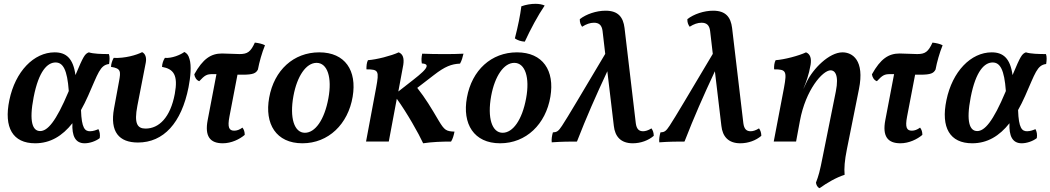

<svg xmlns="http://www.w3.org/2000/svg" viewBox="-20 -741 5498 1005"><path d="M550 -458C513 -458 469 -459 445 -467C424 -459 417 -448 375 -348C363 -436 326 -467 266 -467C157 -467 60 -367 29 -217C-1 -73 47 9 164 9C243 9 306 -29 359 -96C356 -30 374 9 423 9C448 9 480 -1 502 -18C505 -36 502 -53 495 -65C483 -60 468 -54 451 -54C425 -54 407 -69 404 -165C417 -188 429 -212 441 -239C494 -358 503 -400 551 -406C554 -425 555 -445 550 -458ZM190 -55C151 -55 131 -103 156 -232C183 -371 229 -414 271 -414C310 -414 332 -376 340 -265C340 -264 339 -263 339 -262C272 -102 228 -55 190 -55Z M702 5C836 5 930 -97 967 -285C977 -336 983 -397 972 -432C966 -454 958 -462 945 -469C925 -454 880 -435 843 -438C834 -424 829 -408 828 -391C889 -380 913 -348 895 -250C872 -126 812 -68 742 -68C699 -68 681 -94 699 -187L743 -413C748 -439 741 -460 724 -468C695 -453 634 -435 575 -438C567 -423 562 -408 561 -391C613 -383 613 -368 603 -315L577 -174C554 -50 604 5 702 5Z M1314 -518C1292 -470 1276 -458 1234 -458C1205 -458 1173 -461 1142 -461C1084 -461 1042 -433 997 -352C999 -337 1008 -321 1023 -316C1052 -347 1062 -353 1092 -353H1113L1067 -112C1051 -28 1079 9 1146 9C1191 9 1234 -12 1261 -35C1261 -51 1257 -63 1249 -73C1234 -62 1220 -57 1206 -57C1179 -57 1170 -74 1181 -131L1223 -350H1250C1306 -350 1320 -358 1330 -377C1337 -415 1351 -465 1367 -504C1355 -511 1333 -516 1314 -518Z M1563 9C1699 9 1802 -91 1826 -235C1849 -371 1787 -467 1651 -467C1517 -467 1415 -374 1389 -230C1364 -93 1425 9 1563 9ZM1576 -46C1520 -46 1495 -124 1516 -239C1535 -342 1582 -412 1637 -412C1694 -412 1719 -335 1699 -227C1678 -112 1629 -46 1576 -46Z M2388 -408C2397 -424 2402 -442 2406 -460C2373 -458 2338 -458 2312 -458C2274 -458 2227 -458 2190 -460C2186 -442 2185 -426 2188 -409C2207 -408 2215 -403 2213 -393C2210 -378 2184 -355 2143 -323L2065 -262L2091 -402C2096 -437 2089 -458 2067 -467C2028 -449 1951 -429 1906 -426C1899 -413 1898 -395 1898 -378C1962 -378 1965 -370 1949 -283L1896 0H2015L2057 -224C2110 -151 2172 -41 2195 9C2240 2 2292 0 2341 0C2350 -14 2355 -32 2359 -52C2316 -54 2307 -58 2276 -110C2236 -178 2208 -225 2164 -281L2251 -348C2309 -393 2343 -406 2388 -408Z M2727 -523C2757 -588 2795 -659 2831 -712C2818 -718 2801 -721 2783 -721C2760 -721 2734 -717 2709 -708C2703 -661 2692 -606 2675 -540C2689 -530 2708 -524 2727 -523ZM2598 9C2734 9 2837 -91 2861 -235C2884 -371 2822 -467 2686 -467C2552 -467 2450 -374 2424 -230C2399 -93 2460 9 2598 9ZM2611 -46C2555 -46 2530 -124 2551 -239C2570 -342 2617 -412 2672 -412C2729 -412 2754 -335 2734 -227C2713 -112 2664 -46 2611 -46Z M3390 -69C3372 -58 3358 -54 3346 -54C3325 -54 3312 -65 3308 -96L3249 -595C3242 -650 3217 -685 3150 -685C3101 -685 3049 -667 3015 -641C3014 -625 3019 -612 3027 -601C3049 -615 3069 -622 3089 -622C3114 -622 3130 -611 3134 -579L3148 -459C3027 -256 2950 -125 2922 -83C2903 -54 2895 -49 2874 -48C2869 -31 2866 -11 2868 4C2922 0 2967 0 3000 0C3051 -131 3097 -235 3159 -368L3193 -82C3199 -27 3229 9 3292 9C3334 9 3374 -6 3402 -30C3402 -45 3398 -58 3390 -69Z M3953 -69C3935 -58 3921 -54 3909 -54C3888 -54 3875 -65 3871 -96L3812 -595C3805 -650 3780 -685 3713 -685C3664 -685 3612 -667 3578 -641C3577 -625 3582 -612 3590 -601C3612 -615 3632 -622 3652 -622C3677 -622 3693 -611 3697 -579L3711 -459C3590 -256 3513 -125 3485 -83C3466 -54 3458 -49 3437 -48C3432 -31 3429 -11 3431 4C3485 0 3530 0 3563 0C3614 -131 3660 -235 3722 -368L3756 -82C3762 -27 3792 9 3855 9C3897 9 3937 -6 3965 -30C3965 -45 3961 -58 3953 -69Z M4390 -467C4320 -467 4235 -381 4202 -311L4186 -277V-278C4199 -310 4214 -349 4223 -402C4228 -434 4222 -458 4199 -467C4161 -449 4085 -429 4040 -426C4033 -413 4031 -395 4032 -378C4094 -378 4100 -370 4084 -283L4030 0H4147L4167 -108C4197 -271 4286 -373 4328 -373C4348 -373 4373 -352 4355 -262L4287 76C4271 158 4265 178 4251 215C4253 227 4258 239 4270 244C4309 216 4357 188 4401 174C4398 140 4401 99 4413 40L4476 -274C4507 -427 4441 -467 4390 -467Z M4861 -518C4839 -470 4823 -458 4781 -458C4752 -458 4720 -461 4689 -461C4631 -461 4589 -433 4544 -352C4546 -337 4555 -321 4570 -316C4599 -347 4609 -353 4639 -353H4660L4614 -112C4598 -28 4626 9 4693 9C4738 9 4781 -12 4808 -35C4808 -51 4804 -63 4796 -73C4781 -62 4767 -57 4753 -57C4726 -57 4717 -74 4728 -131L4770 -350H4797C4853 -350 4867 -358 4877 -377C4884 -415 4898 -465 4914 -504C4902 -511 4880 -516 4861 -518Z M5455 -458C5418 -458 5374 -459 5350 -467C5329 -459 5322 -448 5280 -348C5268 -436 5231 -467 5171 -467C5062 -467 4965 -367 4934 -217C4904 -73 4952 9 5069 9C5148 9 5211 -29 5264 -96C5261 -30 5279 9 5328 9C5353 9 5385 -1 5407 -18C5410 -36 5407 -53 5400 -65C5388 -60 5373 -54 5356 -54C5330 -54 5312 -69 5309 -165C5322 -188 5334 -212 5346 -239C5399 -358 5408 -400 5456 -406C5459 -425 5460 -445 5455 -458ZM5095 -55C5056 -55 5036 -103 5061 -232C5088 -371 5134 -414 5176 -414C5215 -414 5237 -376 5245 -265C5245 -264 5244 -263 5244 -262C5177 -102 5133 -55 5095 -55Z"/></svg>

Font: Vollkorn Semibold
Style: Italic
Weight: 600
Italic angle: -11°
Designer: Friedrich Althausen
Foundry: Friedrich Althausen
Version: Version 4.015;PS 004.015;hotconv 1.0.88;makeotf.lib2.5.64775